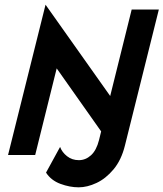

<svg xmlns="http://www.w3.org/2000/svg" viewBox="-20 -666 702 825"><path d="M318.1 138.9Q279.9 138.9 239.6 124Q199.3 109 177.8 75.7L238.2 -34.7Q246.5 -11.8 268.1 5.2Q289.6 22.2 318.8 22.2Q347.9 22.2 371.2 1Q394.4 -20.1 405.6 -64.6L414.6 -101.4L223.6 -372.2L131.2 0H14.6L175.7 -645.8L453.5 -253.5L545.8 -625H662.5L516.7 -40.3Q501.4 21.5 468.1 61.5Q434.7 101.4 394.8 120.1Q354.9 138.9 318.1 138.9Z"/></svg>

Font: Afacad
Style: Italic
Weight: 400
Italic angle: -14°
Designer: Kristian Moeller
Foundry: Dicotype
Version: Version 1.000